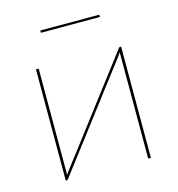

<svg xmlns="http://www.w3.org/2000/svg" viewBox="-98 -731 756 817"><g transform="rotate(-15 279.5 -322.5)"><path d="M92 0ZM92 0V-490H104V-40Q104 -35 104 -30.5Q104 -26 103.5 -21.5L112.5 -34.5Q113 -35.5 128.2 -55.5Q143.5 -75.5 168 -107.2Q192.5 -139 223.2 -179.8Q254 -220.5 286 -262.5Q361 -361.5 456.5 -486.5Q459 -490 462 -490H467V0H455V-450V-468.5L446.5 -455.5Q446 -454.5 439 -445.2Q432 -436 419.8 -420Q407.5 -404 391 -382.5Q374.5 -361 355.5 -336Q336.5 -311 315.5 -283.2Q294.5 -255.5 273 -227.5Q198 -128.5 102.5 -3.5Q100 0 97 0ZM152.5 -645H412.5V-635H152.5Z"/></g></svg>

Font: Lato Hairline
Style: Regular
Weight: 100
Designer: Lukasz Dziedzic
Foundry: tyPoland Lukasz Dziedzic
Version: Version 2.007; 2014-02-27